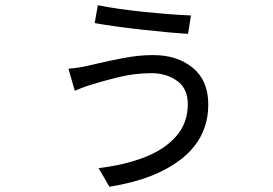

<svg xmlns="http://www.w3.org/2000/svg" viewBox="-20 -656 1040 732"><path d="M696 -259Q696 -318 655.5 -347.5Q615 -377 557 -377Q495 -377 433 -362Q371 -347 331 -334Q313 -329 295 -322Q277 -315 265 -310L241 -394Q278 -397 314 -405Q329 -408 348 -413Q394 -424 452 -435Q510 -446 564 -446Q656 -446 715 -397.5Q774 -349 774 -258Q774 -132 674 -52Q574 28 397 56L356 -15Q456 -27 532.5 -57Q609 -87 652.5 -137.5Q696 -188 696 -259ZM353 -636Q428 -621 531.5 -610.5Q635 -600 708 -597L697 -527Q629 -531 521 -543Q413 -555 341 -568Z"/></svg>

Font: Noto Sans CJK KR Regular (TTF)
Style: Regular
Weight: 400
Designer: Ryoko NISHIZUKA 西塚涼子 (kana & ideographs); Paul D. Hunt (Latin, Greek & Cyrillic); Wenlong ZHANG 张文龙 (bopomofo); Sandoll 
Foundry: Adobe Systems Incorporated
Version: Version 1.004;PS 1.004;hotconv 1.0.82;makeotf.lib2.5.63406